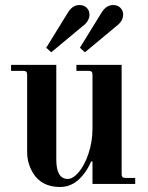

<svg xmlns="http://www.w3.org/2000/svg" viewBox="-20 -732 590 764"><path d="M24 -450V-474H204V-97Q204 -20 250 -20Q270 -20 293 -46.5Q316 -73 332 -120.5Q348 -168 348 -220V-434Q348 -443 344.5 -446.5Q341 -450 332 -450H284V-474H464V-40Q464 -31 467.5 -27.5Q471 -24 480 -24H518V0H348V-89L343 -90Q323 -44 291.5 -16Q260 12 219 12Q173 12 142 -10Q117 -28 102.5 -60Q88 -92 88 -126V-434Q88 -443 84.5 -446.5Q81 -450 72 -450ZM298 -542 383 -680Q402 -712 430 -712Q448 -712 459 -701Q470 -690 470 -674Q470 -648 443 -628L318 -524ZM164 -542 249 -680Q268 -712 296 -712Q314 -712 325 -701Q336 -690 336 -674Q336 -648 309 -628L184 -524Z"/></svg>

Font: Old Standard TT
Style: Bold
Weight: 700
Designer: Alexey Kryukov <alexios@thessalonica.org.ru>
Version: Version 2.2